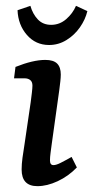

<svg xmlns="http://www.w3.org/2000/svg" viewBox="-20 -630 319 657"><path d="M183 -323 157 -137Q155 -122 153 -107Q151 -92 151 -81Q151 -65 163 -65Q172 -65 187 -72.5Q202 -80 225 -93L243 -57Q214 -27 177.5 -10Q141 7 108 7Q54 7 54 -50Q54 -68 57 -90.5Q60 -113 64 -137L85 -280Q87 -295 89 -312Q91 -329 91 -337Q91 -350 83.5 -356Q76 -362 64 -362H28L33 -401Q63 -413 88.5 -419Q114 -425 135 -425Q163 -425 175.5 -412.5Q188 -400 188 -375Q188 -366 186.5 -352Q185 -338 183 -323ZM148 -476Q102 -476 72 -510.5Q42 -545 40 -595L84 -610Q92 -582 109.5 -563.5Q127 -545 155 -545Q184 -545 206.5 -564.5Q229 -584 240 -610L279 -592Q272 -563 253.5 -536.5Q235 -510 207.5 -493Q180 -476 148 -476Z"/></svg>

Font: Rasa Medium
Style: Italic
Weight: 500
Italic angle: -7.10001°
Designer: Anna Giedrys (Yrsa+Rasa design), David Brezina (Yrsa art-direction, Rasa art-direction, design)
Foundry: Rosetta Type Foundry
Version: Version 2.004